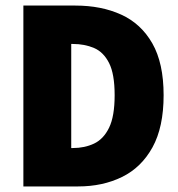

<svg xmlns="http://www.w3.org/2000/svg" viewBox="-20 -670 640 690"><path d="M64 0V-650H251Q344 -650 415.5 -617.5Q487 -585 527.5 -514Q568 -443 568 -328Q568 -213 528 -140.5Q488 -68 418.5 -34Q349 0 261 0ZM236 -138H242Q284 -138 318 -154Q352 -170 372 -211Q392 -252 392 -328Q392 -404 372 -443.5Q352 -483 318 -497.5Q284 -512 242 -512H236Z"/></svg>

Font: Source Code Pro ExtraLight Black
Style: Regular
Weight: 900
Monospace: yes
Version: Version 1.018;hotconv 1.0.116;makeotfexe 2.5.65601